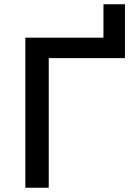

<svg xmlns="http://www.w3.org/2000/svg" viewBox="-20 -882 633 902"><path d="M99 0V-705H466V-862H567V-609H209V0Z"/></svg>

Font: Nunito Sans 8pt SemiBold
Style: Regular
Weight: 600
Version: Version 3.101;gftools[0.9.27]